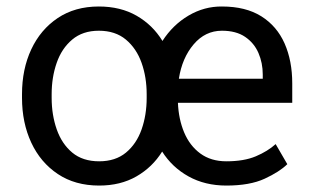

<svg xmlns="http://www.w3.org/2000/svg" viewBox="-20 -558 948 588"><path d="M47.4 -258.3V-269.5Q47.4 -346.2 75.7 -406.7Q104 -467.3 156.7 -502.7Q209.5 -538.1 282.7 -538.1Q349.1 -538.1 398.4 -509.8Q447.8 -481.4 477.5 -432.6Q509.3 -481.9 557.4 -510.3Q605.5 -538.6 659.7 -538.1Q732.4 -538.1 780.3 -508.1Q828.1 -478 851.6 -424.8Q875 -371.6 875 -302.7V-243.2H524.9Q526.9 -193.4 543.9 -152.6Q561 -111.8 593.5 -87.9Q626 -64 673.3 -64Q727.1 -64 763.4 -79.3Q799.8 -94.7 824.2 -116.7L859.9 -55.2Q835.9 -31.7 790.5 -10.7Q745.1 10.3 673.3 10.3Q607.9 10.3 557.6 -17.6Q507.3 -45.4 476.6 -93.8Q446.8 -45.9 397.9 -17.8Q349.1 10.3 283.7 10.3Q210 10.3 157 -25.1Q104 -60.5 75.7 -121.3Q47.4 -182.1 47.4 -258.3ZM659.7 -463.9Q608.4 -463.9 573 -422.1Q537.6 -380.4 527.8 -316.9H784.7V-329.6Q784.7 -365.2 771.5 -395.8Q758.3 -426.3 730.7 -445.1Q703.1 -463.9 659.7 -463.9ZM138.2 -269.5V-258.3Q138.2 -206.1 153.8 -161.6Q169.4 -117.2 201.4 -90.6Q233.4 -64 283.7 -64Q333.5 -64 365.7 -90.6Q397.9 -117.2 413.6 -161.6Q429.2 -206.1 429.2 -258.3V-269.5Q429.2 -321.3 413.6 -365.5Q397.9 -409.7 365.5 -436.8Q333 -463.9 282.7 -463.9Q233.4 -463.9 201.2 -436.8Q168.9 -409.7 153.6 -365.5Q138.2 -321.3 138.2 -269.5Z"/></svg>

Font: Vazirmatn UI FD
Style: Regular
Weight: 400
Designer: Saber Rastikerdar
Foundry: Saber Rastikerdar
Version: Version 33.003